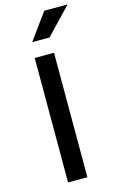

<svg xmlns="http://www.w3.org/2000/svg" viewBox="-139 -983 629 1037"><g transform="rotate(-15 176.0 -464.5)"><path d="M106 -696H214V0H106ZM222 -929H352L212 -782H115Z"/></g></svg>

Font: Amiko SemiBold
Style: Regular
Weight: 600
Designer: Pablo Impallari, Rodrigo Fuenzalida, Andres Torresi
Foundry: Impallari Type
Version: Version 1.001; ttfautohint (v1.3)